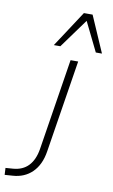

<svg xmlns="http://www.w3.org/2000/svg" viewBox="-223 -801 613 1045"><g transform="rotate(10 83.5 -278.0)"><path d="M-119 193 -121 155 -80 152Q-27 148 4.5 115Q36 82 46 22L126 -484H168L87 26Q81 65 67 94.5Q53 124 32 144.5Q11 165 -16 176.5Q-43 188 -76 190ZM22 -549 153 -749H201L288 -549H254L175 -710L58 -549Z"/></g></svg>

Font: Nunito Sans 12pt ExtraLight 12pt ExtraLight
Style: Italic
Weight: 250
Italic angle: -9°
Version: Version 3.101;gftools[0.9.27]